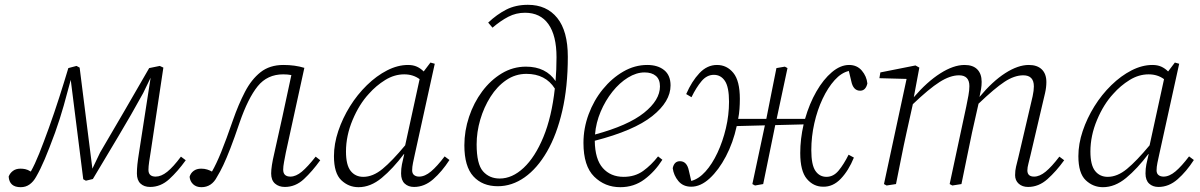

<svg xmlns="http://www.w3.org/2000/svg" viewBox="-20 -765 4987 798"><path d="M66 13Q19 13 16 -31Q21 -45 33.5 -54.5Q46 -64 65 -64Q75 -64 85 -62Q95 -60 108 -52Q125 -82 143 -127Q161 -172 183 -233Q206 -297 226.5 -361Q247 -425 264 -482L298 -491L311 -484L364 -64L396 -131Q447 -217 498 -305.5Q549 -394 600 -482L644 -491L659 -484L607 -138Q603 -113 600 -93Q597 -73 597 -59Q597 -31 627 -31Q650 -31 675 -51Q700 -71 732 -114L752 -99Q719 -53 683.5 -20.5Q648 12 604 12Q579 12 564 -2Q549 -16 549 -44Q549 -62 551 -81.5Q553 -101 558 -132L606 -442L575 -378Q525 -287 472 -198.5Q419 -110 366 -21L337 -14L326 -20L274 -433Q261 -383 245 -326.5Q229 -270 209 -214Q184 -146 166 -103.5Q148 -61 130 -30Q119 -10 103 1.5Q87 13 66 13Z M817 13Q796 13 783 1Q770 -11 768 -30Q772 -45 784.5 -54.5Q797 -64 816 -64Q830 -64 841 -60.5Q852 -57 861 -52Q879 -83 899.5 -133.5Q920 -184 948 -265Q971 -331 998 -383Q1025 -435 1063 -465Q1101 -495 1158 -495Q1206 -495 1245 -483L1168 -131Q1164 -110 1160.5 -91.5Q1157 -73 1157 -60Q1157 -31 1187 -31Q1210 -31 1234.5 -51.5Q1259 -72 1292 -114L1311 -99Q1278 -53 1243 -20.5Q1208 12 1164 12Q1139 12 1123 -2Q1107 -16 1107 -44Q1107 -73 1120 -128L1154 -281L1191 -453Q1176 -456 1157 -456Q1091 -456 1051 -406.5Q1011 -357 976 -256Q954 -191 937.5 -148.5Q921 -106 908 -78.5Q895 -51 882 -30Q860 13 817 13Z M1418 -135Q1418 -79 1437.5 -54.5Q1457 -30 1490 -30Q1530 -30 1570 -63Q1610 -96 1664 -161L1724 -436Q1697 -456 1660 -456Q1619 -456 1581 -432.5Q1543 -409 1513 -375Q1473 -332 1445.5 -266.5Q1418 -201 1418 -135ZM1701 12Q1677 12 1662 -2Q1647 -16 1647 -44Q1647 -64 1650.5 -81.5Q1654 -99 1660 -124L1659 -125Q1613 -64 1566.5 -25.5Q1520 13 1470 13Q1429 13 1398.5 -16Q1368 -45 1368 -116Q1368 -167 1386 -220.5Q1404 -274 1434.5 -323Q1465 -372 1505 -411Q1545 -450 1589 -472.5Q1633 -495 1676 -495Q1697 -495 1712.5 -488Q1728 -481 1741 -468L1769 -505L1787 -500L1704 -123Q1700 -105 1696.5 -88Q1693 -71 1693 -57Q1693 -44 1701 -37.5Q1709 -31 1722 -31Q1746 -31 1771.5 -52.5Q1797 -74 1828 -115L1848 -100Q1817 -52 1780.5 -20Q1744 12 1701 12Z M1961 -165Q1961 -83 1987.5 -53Q2014 -23 2057 -23Q2109 -23 2156.5 -67.5Q2204 -112 2238.5 -195.5Q2273 -279 2286 -397Q2247 -458 2168 -458Q2122 -458 2084 -432Q2046 -406 2018.5 -362.5Q1991 -319 1976 -267.5Q1961 -216 1961 -165ZM2049 9Q1985 9 1947.5 -32Q1910 -73 1910 -161Q1910 -221 1929.5 -279.5Q1949 -338 1984 -385Q2019 -432 2065.5 -460Q2112 -488 2166 -488Q2208 -488 2239 -472.5Q2270 -457 2289 -428Q2291 -451 2292 -476Q2293 -501 2293 -527Q2293 -617 2259.5 -664.5Q2226 -712 2162 -712Q2125 -712 2093 -695.5Q2061 -679 2027 -650L2009 -671Q2045 -705 2084 -725Q2123 -745 2174 -745Q2252 -745 2296 -690.5Q2340 -636 2340 -529Q2340 -404 2317 -304.5Q2294 -205 2253.5 -135Q2213 -65 2160.5 -28Q2108 9 2049 9Z M2659 -464Q2625 -464 2590 -442.5Q2555 -421 2525.5 -384Q2496 -347 2476.5 -301Q2457 -255 2453 -206Q2590 -243 2656.5 -296Q2723 -349 2723 -406Q2723 -435 2706 -449.5Q2689 -464 2659 -464ZM2558 13Q2494 13 2449.5 -31Q2405 -75 2405 -171Q2405 -232 2426.5 -290Q2448 -348 2485.5 -394Q2523 -440 2570.5 -467.5Q2618 -495 2670 -495Q2714 -495 2740.5 -473.5Q2767 -452 2767 -410Q2767 -343 2691 -282.5Q2615 -222 2452 -180Q2453 -103 2485.5 -66.5Q2518 -30 2572 -30Q2619 -30 2653 -54.5Q2687 -79 2715 -115L2733 -101Q2702 -52 2658.5 -19.5Q2615 13 2558 13Z M3401 11Q3361 11 3333.5 -21.5Q3306 -54 3306 -129Q3306 -187 3320 -248L3202 -245L3196 -215Q3185 -161 3174 -107.5Q3163 -54 3152 0L3118 6L3107 0L3159 -244L3042 -241Q3027 -172 2997 -115Q2967 -58 2929.5 -23.5Q2892 11 2853 11Q2819 11 2799.5 -12.5Q2780 -36 2776 -66Q2782 -95 2806 -95Q2835 -95 2843 -56L2853 -13Q2884 -21 2912 -52Q2940 -83 2962 -130Q2984 -177 2997 -232Q3010 -287 3010 -342Q3010 -403 2993 -428.5Q2976 -454 2947 -454Q2918 -454 2896 -428Q2874 -402 2854 -361L2832 -374Q2855 -427 2887 -461Q2919 -495 2960 -495Q3001 -495 3028 -462Q3055 -429 3055 -354Q3055 -333 3053.5 -312Q3052 -291 3048 -271H3165Q3176 -324 3186 -377Q3196 -430 3207 -482L3242 -488L3253 -482L3208 -271H3326Q3344 -334 3373 -384.5Q3402 -435 3437.5 -465Q3473 -495 3509 -495Q3542 -495 3562 -471.5Q3582 -448 3585 -418Q3578 -388 3555 -388Q3526 -388 3518 -428L3508 -470L3510 -471H3508V-470H3507H3508Q3477 -463 3449 -432Q3421 -401 3399 -354.5Q3377 -308 3364.5 -252.5Q3352 -197 3352 -141Q3352 -80 3369 -55Q3386 -30 3415 -30Q3444 -30 3465.5 -56Q3487 -82 3507 -122L3529 -110Q3507 -56 3474.5 -22Q3442 12 3401 11Z M4253 12Q4229 12 4214 -1.5Q4199 -15 4199 -37Q4199 -56 4203 -72.5Q4207 -89 4213 -113L4260 -314Q4267 -342 4272 -365.5Q4277 -389 4277 -406Q4277 -452 4233 -452Q4196 -452 4155 -425Q4114 -398 4047 -334L4020 -214Q4009 -161 3998 -107.5Q3987 -54 3976 0L3938 6L3927 0L3996 -322Q4001 -346 4005 -368Q4009 -390 4009 -407Q4009 -452 3966 -452Q3929 -452 3885 -424Q3841 -396 3774 -332L3748 -215Q3736 -161 3725.5 -107.5Q3715 -54 3704 0L3665 6L3654 0L3748 -437L3635 -440L3639 -464L3785 -493L3801 -484L3778 -361Q3833 -425 3888 -460Q3943 -495 3989 -495Q4024 -495 4042 -476.5Q4060 -458 4060 -425Q4060 -410 4057.5 -394.5Q4055 -379 4051 -362Q4105 -427 4158 -461Q4211 -495 4256 -495Q4291 -495 4310 -476.5Q4329 -458 4329 -424Q4329 -402 4323.5 -378Q4318 -354 4311 -325L4263 -120Q4259 -102 4254.5 -85.5Q4250 -69 4250 -57Q4250 -31 4278 -31Q4301 -31 4326 -51.5Q4351 -72 4383 -114L4403 -99Q4370 -53 4333.5 -20.5Q4297 12 4253 12Z M4512 -135Q4512 -79 4531.5 -54.5Q4551 -30 4584 -30Q4624 -30 4664 -63Q4704 -96 4758 -161L4818 -436Q4791 -456 4754 -456Q4713 -456 4675 -432.5Q4637 -409 4607 -375Q4567 -332 4539.5 -266.5Q4512 -201 4512 -135ZM4795 12Q4771 12 4756 -2Q4741 -16 4741 -44Q4741 -64 4744.5 -81.5Q4748 -99 4754 -124L4753 -125Q4707 -64 4660.5 -25.5Q4614 13 4564 13Q4523 13 4492.5 -16Q4462 -45 4462 -116Q4462 -167 4480 -220.5Q4498 -274 4528.5 -323Q4559 -372 4599 -411Q4639 -450 4683 -472.5Q4727 -495 4770 -495Q4791 -495 4806.5 -488Q4822 -481 4835 -468L4863 -505L4881 -500L4798 -123Q4794 -105 4790.5 -88Q4787 -71 4787 -57Q4787 -44 4795 -37.5Q4803 -31 4816 -31Q4840 -31 4865.5 -52.5Q4891 -74 4922 -115L4942 -100Q4911 -52 4874.5 -20Q4838 12 4795 12Z"/></svg>

Font: Source Serif 4 SmText Light
Style: Italic
Weight: 300
Italic angle: -12°
Designer: Frank Grießhammer
Foundry: Adobe
Version: Version 4.005;hotconv 1.1.0;makeotfexe 2.6.0